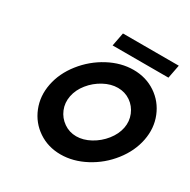

<svg xmlns="http://www.w3.org/2000/svg" viewBox="-188 -1035 1213 1224"><g transform="rotate(30 418.5 -423.5)"><path d="M131 -340Q149 -432 213 -513Q277 -594 367 -642Q457 -690 549 -690Q641 -690 712.5 -642Q784 -594 816.5 -513Q849 -432 831 -340Q813 -248 749.5 -167Q686 -86 595.5 -38Q505 10 413 10Q321 10 249.5 -38Q178 -86 145.5 -167Q113 -248 131 -340ZM681 -341Q691 -392 672 -438.5Q653 -485 612.5 -513Q572 -541 520 -541Q469 -541 417 -513Q365 -485 328 -439Q291 -393 281 -341Q271 -289 290 -243Q309 -197 350 -168.5Q391 -140 442 -140Q493 -140 545 -168.5Q597 -197 634 -243.5Q671 -290 681 -341ZM373 -857H784L765 -758H354Z"/></g></svg>

Font: Teachers[wght] Italic
Style: Regular
Weight: 400
Designer: Alfredo Marco Pradil & Chank Diesel
Version: Version 1.000;Glyphs 3.1.2 (3151)